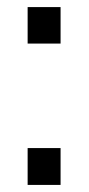

<svg xmlns="http://www.w3.org/2000/svg" viewBox="-20 -525 252 542"><path d="M58 -107V-3H151V-107ZM58 -505V-402H151V-505Z"/></svg>

Font: Cheyenne Sans Light
Style: Regular
Weight: 300
Designer: The Public Sans project authors (U.S. Web Design System), Libre Franklin designed by Pablo Impallari and Rodrigo Fuenzal
Foundry: The Cheyenne Sans Project Authors
Version: Version 2.007